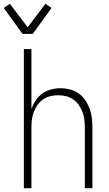

<svg xmlns="http://www.w3.org/2000/svg" viewBox="-57 -994 577 1014"><path d="M69 0V-735H109V-418Q117 -442 131.5 -463.5Q146 -485 166.5 -500Q187 -515 212 -521.5Q237 -528 263 -528Q288 -528 313 -521.5Q338 -515 358.5 -500.5Q379 -486 393.5 -464.5Q408 -443 416.5 -419.5Q425 -396 428 -370.5Q431 -345 431 -320V0H391V-320Q391 -341 388.5 -362Q386 -383 378.5 -402.5Q371 -422 359 -439.5Q347 -457 329.5 -469Q312 -481 291.5 -486Q271 -491 250 -491Q229 -491 208.5 -486Q188 -481 170.5 -469Q153 -457 141 -439.5Q129 -422 121.5 -402.5Q114 -383 111.5 -362Q109 -341 109 -320V0ZM62 -815 -37 -952 -5 -974 89 -850 183 -974 215 -952 116 -815Z"/></svg>

Font: Iosevka Extralight
Style: Regular
Weight: 200
Monospace: yes
Designer: Belleve Invis
Foundry: Belleve Invis
Version: Version 32.0.1; ttfautohint (v1.8.4)